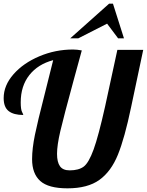

<svg xmlns="http://www.w3.org/2000/svg" viewBox="-25 -1020 801 1047"><path d="M570 -1000 358 -811H402L559 -891L619 -811H651L591 -1000ZM194.5 -33C224.2 -6.3 273.7 7 343 7C416.3 7 474.3 -8.3 517 -39C559.7 -69.7 593.3 -115.5 618 -176.5C642.7 -237.5 666.7 -324 690 -436L756 -748H615L548 -439C524 -331.7 503.2 -253.7 485.5 -205C467.8 -156.3 449.8 -125.2 431.5 -111.5C413.2 -97.8 387.7 -91 355 -91C330.3 -91 312.7 -98.5 302 -113.5C291.3 -128.5 286 -151 286 -181C286 -212.3 292 -253.7 304 -305C316 -356.3 340.3 -449.3 377 -584L421 -745C403.7 -748.3 387.7 -750 373 -750C309 -750 247.8 -737.7 189.5 -713C131.2 -688.3 84.2 -655.7 48.5 -615C12.8 -574.3 -5 -531 -5 -485C-5 -452.3 4 -428.8 22 -414.5C40 -400.2 66.7 -393 102 -393C102 -395 99.7 -400.7 95 -410C90.3 -419.3 88 -436.7 88 -462C88 -521.3 103.7 -570.8 135 -610.5C166.3 -650.2 209.7 -677.3 265 -692L232 -560L215 -492C192.3 -404 175.8 -335 165.5 -285C155.2 -235 150 -190.7 150 -152C150 -99.3 164.8 -59.7 194.5 -33Z"/></svg>

Font: DonutKreme
Style: Regular
Weight: 400
Designer: Impallari Type
Foundry: Impallari Type
Version: Version 2.100